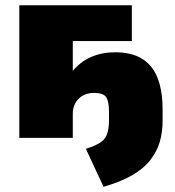

<svg xmlns="http://www.w3.org/2000/svg" viewBox="-20 -530 673 738"><path d="M377.9 188 310.1 42Q363.8 25.4 381.3 3.9Q398.9 -17.6 398.9 -67.9V-101.1Q398.9 -141.6 387.5 -157.2Q376 -172.9 341.8 -172.9Q305.2 -172.9 282.5 -150.6Q259.8 -128.4 259.8 -92.8V0H54.2V-509.8H486.8V-372.1H259.8V-257.8Q320.3 -329.1 423.8 -329.1Q515.1 -329.1 560.1 -274.7Q605 -220.2 605 -108.9V-67.9Q605 -21.5 594.2 15.1Q583.5 51.8 558.1 84.7Q532.7 117.7 487.8 143.6Q442.9 169.4 377.9 188Z"/></svg>

Font: Mulish ExtraBlack
Style: Regular
Weight: 1000
Designer: Vernon Adams
Foundry: Vernon Adams
Version: Version 3.603; ttfautohint (v1.8.3)